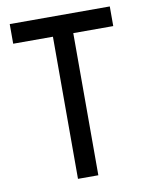

<svg xmlns="http://www.w3.org/2000/svg" viewBox="-79 -742 615 799"><g transform="rotate(-10 228.5 -342.0)"><path d="M17.6 -600.6V-683.6H440.4V-600.6H271.5V0H185.5V-600.6Z"/></g></svg>

Font: Post No Bills Jaffna SemiBold
Style: Regular
Weight: 600
Designer: Kosala Senevirathne, Siva Puranthara, Lasantha Premarathna, Tharique Azeez
Foundry: Mooniak
Version: Version 1.220 ; ttfautohint (v1.6)